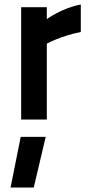

<svg xmlns="http://www.w3.org/2000/svg" viewBox="-20 -531 399 853"><path d="M74 0H188V-337C188 -337 249 -371 339 -389V-511C254 -495 188 -446 188 -446V-499H74ZM27 302H130L183 77H72Z"/></svg>

Font: TitilliumText22L
Style: 800 wt
Weight: 800
Designer: Campivisivi
Foundry: Campivisivi
Version: 1.000